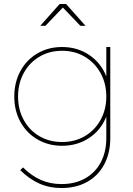

<svg xmlns="http://www.w3.org/2000/svg" viewBox="-20 -754 670 968"><path d="M536 -517V-58Q536 18 505.5 75Q475 132 419.5 163Q364 194 290 194Q229 194 178.5 171.5Q128 149 82 104L96 90Q138 132 185.5 153Q233 174 290 174Q358 174 409 145.5Q460 117 488 64.5Q516 12 516 -58V-166Q489 -98 429.5 -58.5Q370 -19 293 -19Q224 -19 169 -51Q114 -83 83 -139.5Q52 -196 52 -267Q52 -339 83 -396Q114 -453 169 -485Q224 -517 293 -517Q370 -517 429.5 -477Q489 -437 516 -369V-517ZM516 -267Q516 -333 487 -385.5Q458 -438 407.5 -468Q357 -498 293 -498Q229 -498 178.5 -468Q128 -438 99.5 -385.5Q71 -333 71 -267Q71 -202 99.5 -149.5Q128 -97 178.5 -67.5Q229 -38 293 -38Q357 -38 407.5 -67.5Q458 -97 487 -149.5Q516 -202 516 -267ZM411 -624H385L297 -716L209 -624H183L281 -734H313Z"/></svg>

Font: Gontserrat Thin
Style: Regular
Weight: 250
Designer: Julieta Ulanovsky
Foundry: Julieta Ulanovsky
Version: Version 6.001